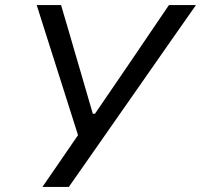

<svg xmlns="http://www.w3.org/2000/svg" viewBox="-20 -733 788 753"><path d="M146.5 0Q179.5 -48 213.8 -97.8Q248 -147.5 286 -203L188 -511.5Q172 -562.5 157.2 -608.2Q142.5 -654 124 -713H219.5Q237.5 -652.5 250.2 -608.8Q263 -565 274.5 -525.2Q286 -485.5 300 -438L344 -287H352.5L454 -435.5Q487.5 -484.5 515 -525Q542.5 -565.5 572.2 -609.5Q602 -653.5 642.5 -713H748.5Q703 -648.5 654.2 -578.5Q605.5 -508.5 564.5 -450L407 -224.5Q371.5 -173.5 329.8 -114Q288 -54.5 250 0Z"/></svg>

Font: Commissioner
Style: Italic
Weight: 400
Italic angle: -12°
Designer: Kostas Bartsokas
Foundry: Kostas Bartsokas
Version: Version 1.000; ttfautohint (v1.8.3)